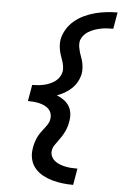

<svg xmlns="http://www.w3.org/2000/svg" viewBox="-63 -879 727 1078"><g transform="rotate(5 300.0 -340.0)"><path d="M391 153Q361 153 331 149.5Q301 146 272.5 138Q244 130 218.5 116Q193 102 174.5 80.5Q156 59 149 30Q142 1 147 -29Q149 -45 153.5 -60.5Q158 -76 164.5 -91Q171 -106 180.5 -120Q190 -134 200.5 -147Q211 -160 220 -174Q229 -188 231 -204Q234 -220 229.5 -235Q225 -250 214.5 -260.5Q204 -271 190 -277.5Q176 -284 161 -287.5Q146 -291 129.5 -292.5Q113 -294 97 -294L113 -386Q129 -386 145.5 -387.5Q162 -389 178 -392.5Q194 -396 210 -402.5Q226 -409 240.5 -419.5Q255 -430 264.5 -445Q274 -460 277 -476Q279 -491 276.5 -506Q274 -521 269.5 -535Q265 -549 260 -562.5Q255 -576 252 -590.5Q249 -605 248 -620Q247 -635 249 -651Q254 -681 271 -710Q288 -739 313.5 -760.5Q339 -782 369.5 -796Q400 -810 430.5 -818Q461 -826 493 -829.5Q525 -833 555 -833L539 -740Q522 -740 504.5 -739Q487 -738 469.5 -734.5Q452 -731 434.5 -725Q417 -719 400.5 -709Q384 -699 372 -683.5Q360 -668 357 -651Q355 -635 357.5 -620.5Q360 -606 364 -592Q368 -578 373.5 -564Q379 -550 382 -536Q385 -522 386 -506.5Q387 -491 385 -476Q381 -453 369.5 -430.5Q358 -408 340 -390.5Q322 -373 300.5 -360.5Q279 -348 256 -340Q277 -332 294.5 -319.5Q312 -307 324 -289.5Q336 -272 339.5 -249.5Q343 -227 339 -204Q337 -189 332.5 -173.5Q328 -158 321 -143Q314 -128 305 -114Q296 -100 286 -86.5Q276 -73 266.5 -59Q257 -45 255 -29Q252 -12 259 3.5Q266 19 278.5 29Q291 39 306.5 45Q322 51 338.5 54.5Q355 58 372.5 59Q390 60 407 60Z"/></g></svg>

Font: Iosevka Aile Semibold Oblique
Style: Regular
Weight: 600
Italic angle: -9°
Designer: Belleve Invis
Foundry: Belleve Invis
Version: Version 31.1.0; ttfautohint (v1.8.4)